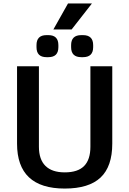

<svg xmlns="http://www.w3.org/2000/svg" viewBox="-20 -1085 750 1115"><path d="M79 -251V-700H206V-233Q206 -159 244 -121.5Q282 -84 356 -84Q432 -84 468.5 -121Q505 -158 505 -233V-700H632V-251Q632 -118 564 -54Q496 10 356 10Q79 10 79 -251ZM192 -811V-823Q192 -881 250 -881H261Q319 -881 319 -823V-811Q319 -753 261 -753H250Q192 -753 192 -811ZM393 -811V-823Q393 -881 452 -881H462Q521 -881 521 -823V-811Q521 -753 462 -753H452Q393 -753 393 -811ZM375 -1065H514L396 -914H290Z"/></svg>

Font: Krub SemiBold
Style: Regular
Weight: 600
Version: Version 1.000; ttfautohint (v1.6)